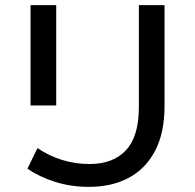

<svg xmlns="http://www.w3.org/2000/svg" viewBox="-20 -720 760 748"><path d="M327 8Q256 8 194.5 -11.5Q133 -31 87 -63L126 -143Q170 -113 221.5 -97Q273 -81 329 -81Q421 -81 471 -135Q521 -189 521 -302V-700H621V-307Q621 -203 584.5 -133Q548 -63 482 -27.5Q416 8 327 8ZM99 -309V-700H199V-309Z"/></svg>

Font: Montserrat Medium
Style: Regular
Weight: 500
Designer: Julieta Ulanovsky
Foundry: Julieta Ulanovsky
Version: Version 9.000; ttfautohint (v1.8.4.7-5d5b)